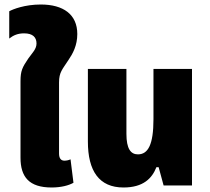

<svg xmlns="http://www.w3.org/2000/svg" viewBox="-20 -823 931 852"><path d="M209 9C251 9 285 0 306 -12L293 -116C285 -112 274 -110 266 -110C250 -110 242 -121 242 -142V-457C242 -503 257 -515 284 -557C303 -585 323 -621 323 -672C323 -759 261 -803 161 -803C90 -803 37 -782 21 -773V-652C40 -667 60 -675 87 -675C126 -675 142 -657 142 -630C142 -605 123 -588 106 -564C79 -524 71 -509 71 -462V-123C71 -38 109 9 209 9Z M528 9C616 9 655 -32 674 -81H684L706 0H832V-517H661V-294C661 -181 637 -138 592 -138C560 -138 541 -163 541 -229V-517H370V-195C370 -64 420 9 528 9Z"/></svg>

Font: Noto Sans Thai UI Cond Blk
Style: Regular
Weight: 900
Width: 3
Designer: Monotype Design Team
Foundry: Monotype Imaging Inc.
Version: Version 2.000